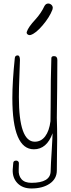

<svg xmlns="http://www.w3.org/2000/svg" viewBox="-20 -840 405 1088"><path d="M180 -729Q140 -686 132 -660Q131 -659 131 -655Q131 -649 136.5 -645Q142 -641 148 -641Q153 -641 154 -642Q183 -651 222 -697Q261 -743 277 -785Q279 -793 279 -795Q279 -806 271 -813Q263 -820 253 -820Q240 -820 232 -806Q213 -765 180 -729ZM172 6Q245 6 278 -85Q278 -84 276.5 -49.5Q275 -15 273 14Q268 88 267 131Q265 196 158 196Q120 196 102 175.5Q84 155 86 121L87 87Q88 80 83.5 75Q79 70 72 70Q55 70 55 85Q54 92 52 121Q50 168 79 198Q108 228 158 228Q222 228 262 200.5Q302 173 302 126Q302 73 303 29Q304 -15 304 -50Q304 -111 302 -173Q302 -191 304 -339Q305 -413 305 -500Q305 -522 286 -522Q271 -522 271 -510Q267 -398 267 -234Q267 -171 266 -153Q259 -98 236 -67.5Q213 -37 177 -37Q87 -37 87 -290Q87 -338 90 -411Q93 -484 93 -500Q93 -526 80 -526Q66 -526 64 -512Q50 -378 50 -284Q50 6 172 6Z"/></svg>

Font: Neythal
Style: Regular
Weight: 400
Designer: Tharique Azeez
Foundry: Tharique Azeez
Version: Version 0.44